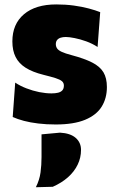

<svg xmlns="http://www.w3.org/2000/svg" viewBox="-20 -534 512 846"><path d="M225.5 14.5Q184 14.5 148.8 10.2Q113.5 6 85.2 -1.5Q57 -9 36 -18.5L47 -170Q68.5 -155.5 96.2 -144.8Q124 -134 152.8 -128.2Q181.5 -122.5 207 -122.5Q223.5 -122.5 235.8 -125.5Q248 -128.5 254.8 -136Q261.5 -143.5 261.5 -157Q261.5 -169 253 -176.2Q244.5 -183.5 224.8 -189.8Q205 -196 171 -204.5Q123 -216.5 93 -235.5Q63 -254.5 48.8 -282.8Q34.5 -311 34.5 -351.5Q34.5 -428 85.5 -471.2Q136.5 -514.5 228 -514.5Q269 -514.5 305.5 -509.5Q342 -504.5 371.8 -496.5Q401.5 -488.5 421.5 -480.5L410 -327Q387 -342 360 -351.8Q333 -361.5 308.8 -366.2Q284.5 -371 270 -371Q257 -371 247 -367.8Q237 -364.5 231.5 -357.5Q226 -350.5 226 -339.5Q226 -329 231.5 -320.8Q237 -312.5 252 -305.5Q267 -298.5 295.5 -291Q352 -276 386.2 -258.5Q420.5 -241 435.8 -215.5Q451 -190 451 -150.5Q451 -101 428 -64Q405 -27 355 -6.2Q305 14.5 225.5 14.5ZM138 291Q154 259 158.5 226.5Q163 194 163 157.5Q163 132.5 163 107.5Q163 82.5 163 58L244.5 50.5Q290 53 313.5 73.5Q337 94 337 126.5Q337 161 322.2 191.5Q307.5 222 279.8 246.8Q252 271.5 212.5 289Z"/></svg>

Font: Commissioner Thin ExtraBold
Style: Regular
Weight: 800
Version: Version 1.000